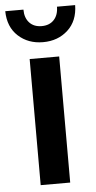

<svg xmlns="http://www.w3.org/2000/svg" viewBox="-57 -777 403 810"><g transform="rotate(-5 145.0 -372.0)"><path d="M82 0V-534H207V0ZM145 -600Q82 -600 40 -638.5Q-2 -677 -3 -744H74Q74 -709 93 -688.5Q112 -668 145 -668Q178 -668 197 -688.5Q216 -709 216 -744H293Q292 -677 250 -638.5Q208 -600 145 -600Z"/></g></svg>

Font: Montserrat SemiBold
Style: Regular
Weight: 600
Designer: Julieta Ulanovsky
Foundry: Julieta Ulanovsky
Version: Version 9.000; ttfautohint (v1.8.4.7-5d5b)